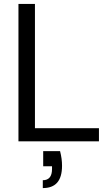

<svg xmlns="http://www.w3.org/2000/svg" viewBox="-20 -720 565 978"><path d="M484 0V-67H158V-700H74V0ZM198 238C261 238 296 204 296 124C296 101 293 77 286 50H200V127H245V141C245 179 229 198 198 198Z"/></svg>

Font: Rootstock Sans Body
Style: Regular
Weight: 400
Designer: Colophon Foundry, Jonny Pinhorn
Foundry: Colophon Foundry
Version: Version 1.200;FEAKit 1.0